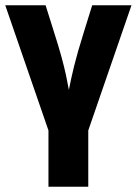

<svg xmlns="http://www.w3.org/2000/svg" viewBox="-20 -713 522 733"><path d="M332 -693H482L317 -215V0H165V-215L0 -693H154L187 -588Q204 -535 214.5 -496.5Q225 -458 231.5 -428Q238 -398 243 -370Q251 -412 263 -461Q275 -510 300 -590Z"/></svg>

Font: Khand Variable Light
Style: Regular
Weight: 300
Designer: Satya Rajpurohit
Foundry: Indian Type Foundry
Version: Version 3.000